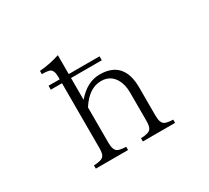

<svg xmlns="http://www.w3.org/2000/svg" viewBox="-140 -1002 1280 1177"><g transform="rotate(-30 500.0 -413.5)"><path d="M314 -611.3H234.9V-639.2H314V-654.3Q314 -703.6 291 -714.4Q275.4 -721.2 234.9 -721.2V-744.1Q308.6 -750 377.9 -772.9V-639.2H595.7V-611.3H377.9V-457Q450.7 -542.5 539.6 -542.5Q710.9 -542.5 710.9 -351.1V-152.3Q710.9 -98.6 736.8 -86.4Q753.4 -78.6 793 -77.1V-54.2H564.9V-77.1Q624 -78.6 636.7 -100.1Q647 -114.7 647 -152.3V-353Q647 -407.7 626 -445.3Q594.7 -503.4 526.9 -503.4Q441.9 -503.4 377.9 -403.3V-152.3Q377.9 -98.6 403.8 -86.4Q420.4 -78.6 460 -77.1V-54.2H231.9V-77.1Q291 -78.6 303.7 -100.1Q314 -114.3 314 -152.3Z"/></g></svg>

Font: I.Ming
Style: Regular
Weight: 400
Designer: Ichiten Fonts Project
Version: Version 6.11; Dec 27, 2019